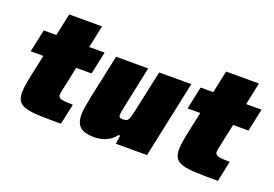

<svg xmlns="http://www.w3.org/2000/svg" viewBox="-94 -923 1706 1197"><g transform="rotate(20 759.5 -325.0)"><path d="M374 0Q289 0 232 -2Q175 -4 141.5 -13.5Q108 -23 93.5 -43.5Q79 -64 79 -101Q79 -116 81 -134Q83 -152 87 -173Q91 -194 96 -219L126 -360H42L74 -510H158L189 -658H407L376 -510H478L446 -360H344L309 -195Q308 -189 307 -183.5Q306 -178 305.5 -174Q305 -170 305 -167Q305 -156 313.5 -149Q322 -142 343 -139.5Q364 -137 403 -137Z M598 8Q550 8 523 -4Q496 -16 485 -40Q474 -64 474 -100Q474 -121 480 -155Q486 -189 493 -225L554 -510H767L713 -254Q708 -230 704 -209Q700 -188 700 -179Q700 -170 702.5 -165.5Q705 -161 710.5 -159.5Q716 -158 724 -158Q738 -158 746.5 -160Q755 -162 760.5 -170Q766 -178 771 -195Q776 -212 782 -241L840 -510H1053L945 0H738L746 -57H736Q715 -30 690.5 -16Q666 -2 642 3Q618 8 598 8Z M1415 0Q1330 0 1273 -2Q1216 -4 1182.5 -13.5Q1149 -23 1134.5 -43.5Q1120 -64 1120 -101Q1120 -116 1122 -134Q1124 -152 1128 -173Q1132 -194 1137 -219L1167 -360H1083L1115 -510H1199L1230 -658H1448L1417 -510H1519L1487 -360H1385L1350 -195Q1349 -189 1348 -183.5Q1347 -178 1346.5 -174Q1346 -170 1346 -167Q1346 -156 1354.5 -149Q1363 -142 1384 -139.5Q1405 -137 1444 -137Z"/></g></svg>

Font: Saira Thin Black
Style: Italic
Weight: 900
Italic angle: -12°
Version: Version 1.101